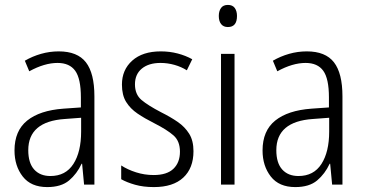

<svg xmlns="http://www.w3.org/2000/svg" viewBox="-20 -802 1484 781"><path d="M219 -593Q295 -593 329.5 -548.5Q364 -504 364 -410V-51H322L314 -136H312Q293 -95 261 -68Q229 -41 172 -41Q106 -41 72.5 -84Q39 -127 39 -190Q39 -270 90.5 -311.5Q142 -353 238 -360L309 -365V-406Q309 -482 286 -514Q263 -546 214 -546Q161 -546 99 -512L81 -555Q112 -573 147 -583Q182 -593 219 -593ZM244 -318Q95 -308 95 -191Q95 -139 119 -112.5Q143 -86 185 -86Q247 -86 278.5 -135Q310 -184 310 -267V-323Z M767 -187Q767 -118 725.5 -79.5Q684 -41 606 -41Q563 -41 529.5 -50.5Q496 -60 473 -73V-129Q499 -112 533.5 -101Q568 -90 605 -90Q659 -90 685.5 -115.5Q712 -141 712 -185Q712 -228 686 -251Q660 -274 607 -301Q569 -320 539.5 -340Q510 -360 493 -387.5Q476 -415 476 -458Q476 -518 518 -555.5Q560 -593 634 -593Q670 -593 702.5 -584.5Q735 -576 762 -561L740 -516Q718 -530 690 -538Q662 -546 633 -546Q585 -546 557 -523Q529 -500 529 -459Q529 -418 555.5 -395.5Q582 -373 636 -345Q674 -326 703 -306Q732 -286 749.5 -258Q767 -230 767 -187Z M907 -782Q926 -782 935 -769.5Q944 -757 944 -737Q944 -692 907 -692Q889 -692 879.5 -704Q870 -716 870 -737Q870 -757 879 -769.5Q888 -782 907 -782ZM934 -583V-51H879V-583Z M1228 -593Q1304 -593 1338.5 -548.5Q1373 -504 1373 -410V-51H1331L1323 -136H1321Q1302 -95 1270 -68Q1238 -41 1181 -41Q1115 -41 1081.5 -84Q1048 -127 1048 -190Q1048 -270 1099.5 -311.5Q1151 -353 1247 -360L1318 -365V-406Q1318 -482 1295 -514Q1272 -546 1223 -546Q1170 -546 1108 -512L1090 -555Q1121 -573 1156 -583Q1191 -593 1228 -593ZM1253 -318Q1104 -308 1104 -191Q1104 -139 1128 -112.5Q1152 -86 1194 -86Q1256 -86 1287.5 -135Q1319 -184 1319 -267V-323Z"/></svg>

Font: Noto Sans Tamil UI Condensed Light
Style: Regular
Weight: 300
Width: 3
Designer: Jelle Bosma - Monotype Design Team
Foundry: Monotype Imaging Inc.
Version: Version 2.004; ttfautohint (v1.8.4.7-5d5b)